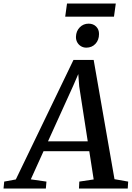

<svg xmlns="http://www.w3.org/2000/svg" viewBox="-88 -1096 766 1116"><path d="M-67.5 0 -63.5 -40.5 4 -53 339 -747.5H456.5L577.5 -54.5L657 -40.5L654.5 0H371L373 -40.5L456.5 -53L431 -217H165L91 -53.5L182 -40.5L178.5 0ZM191 -274.5H422L372.5 -593.5L367 -665.5L338 -598.5ZM413.5 -819Q397 -819 383 -827.2Q369 -835.5 361 -850Q353 -864.5 353.5 -882.5Q354.5 -915.5 375.5 -937Q396.5 -958.5 427 -958.5Q454 -958.5 471 -941.5Q488 -924.5 487.5 -898Q487.5 -863.5 466.8 -841.2Q446 -819 413.5 -819ZM301.5 -1075.5H585L574.5 -999H291Z"/></svg>

Font: Merriweather 24pt Medium
Style: Italic
Weight: 500
Italic angle: -7.8°
Version: Version 2.101